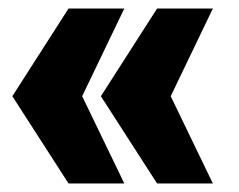

<svg xmlns="http://www.w3.org/2000/svg" viewBox="-20 -530 561 451"><path d="M141 -99 9 -304 141 -510H272L173 -304L272 -99ZM349 -99 217 -304 349 -510H480L381 -304L480 -99Z"/></svg>

Font: Saira Thin Black
Style: Regular
Weight: 900
Version: Version 1.101